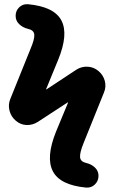

<svg xmlns="http://www.w3.org/2000/svg" viewBox="-20 -767 540 905"><path d="M469.7 -330.1 374 -92.8Q355.5 -46.9 357.4 -25.9Q359.4 -4.9 385.7 1Q411.1 6.8 427.7 22.9Q444.3 39.1 444.3 61.5Q444.3 85.9 427.2 102.5Q410.2 119.1 385.7 117.2Q262.7 105.5 229 40Q195.3 -25.4 244.1 -146.5L300.8 -283.2L299.8 -284.2H298.8L158.2 -192.4Q133.8 -176.8 105.5 -177.7Q77.1 -178.7 54.7 -197.8Q32.2 -216.8 24.9 -245.1Q17.6 -273.4 28.3 -299.8L124 -537.1Q143.6 -583 141.6 -604Q139.6 -625 112.3 -630.9Q87.9 -636.7 70.8 -652.8Q53.7 -668.9 53.7 -692.4Q53.7 -716.8 70.8 -732.9Q87.9 -749 112.3 -747.1Q235.4 -735.4 269.5 -670.4Q303.7 -605.5 253.9 -484.4L197.3 -346.7L198.2 -345.7H199.2L339.8 -438.5Q364.3 -454.1 393.1 -452.6Q421.9 -451.2 444.3 -432.1Q466.8 -413.1 474.1 -385.3Q481.4 -357.4 469.7 -330.1Z"/></svg>

Font: Rounded-X Mgen+ 1m bold
Style: Bold
Weight: 700
Designer: [Source Han Sans]
Ryoko NISHIZUKA  (kana & ideographs); Paul D. Hunt (Latin, Greek & Cyrillic); Wenlong ZHANG  (bopomofo
Version: Version 1.059.20150602